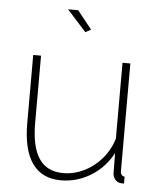

<svg xmlns="http://www.w3.org/2000/svg" viewBox="-53 -776 687 831"><g transform="rotate(5 290.5 -360.0)"><path d="M76 -224V-520H110V-228Q110 -124 144.5 -73Q179 -22 249 -22Q296 -22 339.5 -43Q383 -64 416 -102.5Q449 -141 464 -190V-520H498V-52Q498 -42 503 -36Q508 -30 516 -30V0Q509 0 504.5 0Q500 0 497 -1Q484 -4 475.5 -15.5Q467 -27 467 -42L466 -128Q432 -64 372 -27Q312 10 242 10Q160 10 118 -49Q76 -108 76 -224ZM209 -730H253L316 -651L292 -638Z"/></g></svg>

Font: Raleway Thin ExtraLight
Style: Regular
Weight: 250
Version: Version 4.026